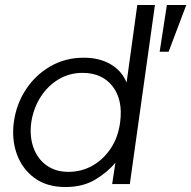

<svg xmlns="http://www.w3.org/2000/svg" viewBox="-20 -740 769 772"><path d="M243 12Q168 12 118.5 -24.5Q69 -61 47.5 -121Q26 -181 36 -251Q46 -322 84 -380Q122 -438 182 -473Q242 -508 317 -508Q380 -508 425 -481.5Q470 -455 489 -408L532 -720H603L502 0H431L444 -86Q414 -49 364 -18.5Q314 12 243 12ZM255 -49Q308 -49 352 -74Q396 -99 425.5 -143.5Q455 -188 463 -248Q475 -338 433 -392.5Q391 -447 312 -447Q259 -447 215.5 -421Q172 -395 143.5 -350.5Q115 -306 106 -250Q98 -194 114 -148Q130 -102 166.5 -75.5Q203 -49 255 -49ZM622 -532 651 -720H729L658 -532Z"/></svg>

Font: Host Grotesk Light
Style: Italic
Weight: 300
Italic angle: -8°
Designer: Doğukan Karapınar based on Poppins by Indian Type Foundry, Jonny Pinhorn
Foundry: Element Type
Version: Version 1.001; ttfautohint (v1.8.4.7-5d5b)